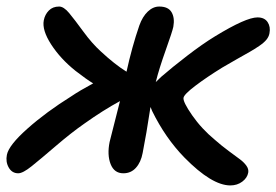

<svg xmlns="http://www.w3.org/2000/svg" viewBox="-25 -562 845 587"><path d="M30.8 -32.2Q11.7 -32.2 1.7 -49.8Q-8.3 -67.4 -3.9 -88.9Q2 -118.2 59.1 -168.9Q116.2 -219.7 193.8 -268.1Q217.3 -284.2 259.8 -307.1Q240.2 -318.8 206.1 -345.2Q159.7 -382.3 131.3 -426.3Q103 -470.2 108.9 -500Q112.3 -517.6 124.3 -529.8Q136.2 -542 155.8 -542Q169.9 -542 186.5 -522Q203.1 -502 229.7 -465.6Q256.3 -429.2 283.2 -404.8Q325.7 -365.2 361.8 -342.8Q378.4 -418.5 400.9 -483.9Q410.6 -511.2 426.8 -526.6Q442.9 -542 461.9 -542Q489.3 -542 499.5 -524.7Q509.8 -507.3 504.9 -480Q502 -465.8 481.7 -408.9Q461.4 -352.1 451.2 -311Q464.8 -324.7 467.8 -327.1Q501 -356 547.6 -391.8Q594.2 -427.7 632.8 -451.2Q727.1 -508.8 762.2 -508.8Q783.7 -508.8 793.2 -494.4Q802.7 -480 798.8 -460Q796.9 -449.7 789.6 -440.7Q782.2 -431.6 767.6 -421.6Q752.9 -411.6 738.8 -403.6Q724.6 -395.5 699 -381.1Q673.3 -366.7 653.8 -355Q606.4 -325.7 572.3 -299.8Q538.1 -273.9 536.1 -263.2Q533.7 -251 562.5 -209.5Q591.3 -168 632.8 -133.8Q650.9 -117.7 674.3 -100.3Q697.8 -83 709.2 -74.5Q720.7 -65.9 728.3 -55.4Q735.8 -44.9 733.9 -34.2Q731 -18.1 715.6 -6.6Q700.2 4.9 679.2 4.9Q622.6 4.9 539.1 -80.1Q480.5 -140.1 439.9 -223.1Q439.5 -224.6 437.7 -228.8Q436 -232.9 435.1 -234.9Q422.4 -150.9 411.1 -94.2Q405.8 -65.9 390.6 -49.1Q375.5 -32.2 352.1 -32.2Q324.2 -32.2 313.2 -60.3Q302.2 -88.4 310.1 -127.9Q310.5 -130.9 341.8 -252.9Q290.5 -225.1 232.9 -184.1Q192.9 -156.2 146 -116Q99.1 -75.7 72 -54Q44.9 -32.2 30.8 -32.2Z"/></svg>

Font: Shantell Sans Irregular Bouncy
Style: Italic
Weight: 500
Italic angle: -11.31°
Designer: Stephen Nixon, Anya Danilova, Shantell Martin
Foundry: Arrow Type
Version: Version 1.006;[9816181b4]